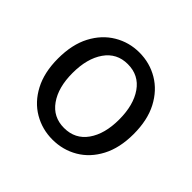

<svg xmlns="http://www.w3.org/2000/svg" viewBox="-130 -641 795 795"><g transform="rotate(45 267.5 -243.0)"><path d="M267 12Q207 12 156.5 -17.5Q106 -47 76 -104Q46 -161 46 -242Q46 -324 76 -381Q106 -438 156.5 -468Q207 -498 267 -498Q328 -498 378.5 -468Q429 -438 459 -381Q489 -324 489 -242Q489 -161 459 -104Q429 -47 378.5 -17.5Q328 12 267 12ZM267 -56Q332 -56 368 -107Q404 -158 404 -242Q404 -327 368 -378.5Q332 -430 267 -430Q203 -430 167 -378.5Q131 -327 131 -242Q131 -158 167 -107Q203 -56 267 -56Z"/></g></svg>

Font: .
Style: 
Weight: 400
Designer: Paul D. Hunt, Dalton Maag
Foundry: Dalton Maag Ltd
Version: Version 1.200